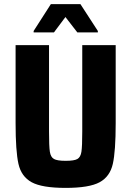

<svg xmlns="http://www.w3.org/2000/svg" viewBox="-20 -908 641 936"><path d="M56 -308V-688H219V-267Q219 -195 223 -168.5Q227 -142 243 -133Q259 -124 300 -124Q342 -124 357.5 -133Q373 -142 377 -168.5Q381 -195 381 -267V-688H544V-308Q544 -171 530 -109Q516 -47 465.5 -19.5Q415 8 300 8Q185 8 134.5 -19.5Q84 -47 70 -109Q56 -171 56 -308ZM144 -750V-757L228 -888H372L457 -757V-750H357L299 -825L243 -750Z"/></svg>

Font: Saira Semi Condensed
Style: Bold
Weight: 700
Width: 4
Designer: Hector Gatti with collaboration of the Omnibus-Type team
Foundry: Omnibus-Type
Version: Version 1.001; ttfautohint (v1.8)